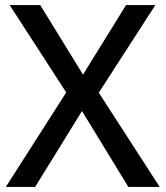

<svg xmlns="http://www.w3.org/2000/svg" viewBox="-20 -734 650 754"><path d="M607 0 368 -370 590 -714H475L306 -441L138 -714H18L240 -371L3 0H118L302 -298L484 0Z"/></svg>

Font: Noto Sans Devanagari UI Medium
Style: Regular
Weight: 500
Designer: Jelle Bosma - Monotype Design Team
Foundry: Monotype Imaging Inc.
Version: Version 2.004